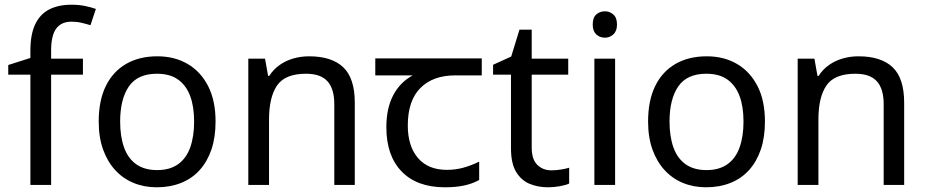

<svg xmlns="http://www.w3.org/2000/svg" viewBox="-20 -785 3939 815"><path d="M332 -468H197V0H109V-468H15V-509L109 -539V-570Q109 -639 129.5 -682Q150 -725 189 -745Q228 -765 283 -765Q315 -765 341.5 -759.5Q368 -754 387 -747L364 -678Q348 -683 327 -688Q306 -693 284 -693Q240 -693 218.5 -663.5Q197 -634 197 -571V-536H332Z M895 -269Q895 -202 877.5 -150.5Q860 -99 827.5 -63Q795 -27 748.5 -8.5Q702 10 645 10Q592 10 547 -8.5Q502 -27 469 -63Q436 -99 417.5 -150.5Q399 -202 399 -269Q399 -358 429 -419.5Q459 -481 515 -513.5Q571 -546 648 -546Q721 -546 776.5 -513.5Q832 -481 863.5 -419.5Q895 -358 895 -269ZM490 -269Q490 -206 506.5 -159.5Q523 -113 558 -88Q593 -63 647 -63Q701 -63 736 -88Q771 -113 787.5 -159.5Q804 -206 804 -269Q804 -333 787 -378Q770 -423 735.5 -447.5Q701 -472 646 -472Q564 -472 527 -418Q490 -364 490 -269Z M1292 -546Q1388 -546 1437 -499.5Q1486 -453 1486 -349V0H1399V-343Q1399 -408 1370 -440Q1341 -472 1279 -472Q1190 -472 1156 -422Q1122 -372 1122 -278V0H1034V-536H1105L1118 -463H1123Q1141 -491 1167.5 -509.5Q1194 -528 1226 -537Q1258 -546 1292 -546Z M1868 10Q1750 10 1685 -57Q1620 -124 1620 -245Q1620 -325 1649 -380.5Q1678 -436 1732 -465H1573V-537H2025V-465H1912Q1818 -465 1764.5 -411.5Q1711 -358 1711 -252Q1711 -165 1754 -114.5Q1797 -64 1877 -64Q1914 -64 1948 -73.5Q1982 -83 2014 -99V-21Q1985 -5 1950 2.5Q1915 10 1868 10Z M2321 -62Q2341 -62 2362 -65.5Q2383 -69 2396 -73V-6Q2382 1 2356 5.5Q2330 10 2306 10Q2264 10 2228.5 -4.5Q2193 -19 2171 -55Q2149 -91 2149 -156V-468H2073V-510L2150 -545L2185 -659H2237V-536H2392V-468H2237V-158Q2237 -109 2260.5 -85.5Q2284 -62 2321 -62Z M2591 -536V0H2503V-536ZM2548 -737Q2568 -737 2583.5 -723.5Q2599 -710 2599 -681Q2599 -653 2583.5 -639Q2568 -625 2548 -625Q2526 -625 2511 -639Q2496 -653 2496 -681Q2496 -710 2511 -723.5Q2526 -737 2548 -737Z M3227 -269Q3227 -202 3209.5 -150.5Q3192 -99 3159.5 -63Q3127 -27 3080.5 -8.5Q3034 10 2977 10Q2924 10 2879 -8.5Q2834 -27 2801 -63Q2768 -99 2749.5 -150.5Q2731 -202 2731 -269Q2731 -358 2761 -419.5Q2791 -481 2847 -513.5Q2903 -546 2980 -546Q3053 -546 3108.5 -513.5Q3164 -481 3195.5 -419.5Q3227 -358 3227 -269ZM2822 -269Q2822 -206 2838.5 -159.5Q2855 -113 2890 -88Q2925 -63 2979 -63Q3033 -63 3068 -88Q3103 -113 3119.5 -159.5Q3136 -206 3136 -269Q3136 -333 3119 -378Q3102 -423 3067.5 -447.5Q3033 -472 2978 -472Q2896 -472 2859 -418Q2822 -364 2822 -269Z M3624 -546Q3720 -546 3769 -499.5Q3818 -453 3818 -349V0H3731V-343Q3731 -408 3702 -440Q3673 -472 3611 -472Q3522 -472 3488 -422Q3454 -372 3454 -278V0H3366V-536H3437L3450 -463H3455Q3473 -491 3499.5 -509.5Q3526 -528 3558 -537Q3590 -546 3624 -546Z"/></svg>

Font: binaryv115
Style: Book
Weight: 400
Designer: Jelle Bosma - Monotype Design Team
Foundry: Monotype Imaging Inc.
Version: Version 2.003